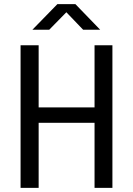

<svg xmlns="http://www.w3.org/2000/svg" viewBox="-20 -904 640 924"><path d="M79 0V-686H166V-387H435V-686H521V0H435V-313H166V0ZM136 -761 256 -884H343L462 -761H380L285 -860H314L217 -761Z"/></svg>

Font: Chivo Mono Medium Light
Style: Regular
Weight: 300
Monospace: yes
Version: Version 1.008